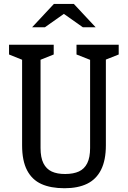

<svg xmlns="http://www.w3.org/2000/svg" viewBox="-20 -961 660 992"><path d="M94.2 -210.2V-680.3L114.2 -644.2L26.7 -679.5V-730H257.5V-679.5L169.5 -644.2L189.5 -683.8V-196.2Q189.5 -147.3 204.3 -117.6Q219.2 -87.8 247.3 -74.8Q275.5 -61.7 317.5 -62Q359.8 -62.3 387.9 -75.2Q416 -88.2 430.8 -117.8Q445.5 -147.3 445.5 -196.2V-683.8L464.8 -644.2L375.3 -679.5V-730H593.3V-679.5L504.3 -644.2L527 -682.7V-210.2Q527 -133.2 502.2 -83.9Q477.5 -34.7 430.2 -11.6Q382.8 11.5 313.2 11.5Q241.8 11.5 193.6 -10.4Q145.3 -32.3 119.8 -81.3Q94.2 -130.3 94.2 -210.2ZM258.5 -940.7H361.5L474.2 -820H408.2L296.7 -898.7H323.3L211.8 -820H145.8Z"/></svg>

Font: Monaspace Xenon Var ExtraLight
Style: Regular
Weight: 200
Designer: Riley Cran and the Lettermatic Team
Version: Version 1.200 (Monaspace Xenon Var)